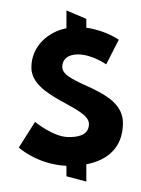

<svg xmlns="http://www.w3.org/2000/svg" viewBox="-20 -314 270 367"><path d="M150 -77C150 -53 124 -52 111 -52C82 -52 47 -81 47 -81L16 -32C16 -32 50 0 107 3V23L145 33V0C183 -7 215 -30 215 -79C215 -146 99 -151 99 -186C99 -200 109 -210 129 -210C156 -210 183 -191 183 -191L207 -238C207 -238 182 -256 145 -261V-278L107 -294V-260C71 -253 40 -225 40 -185C40 -127 150 -111 150 -77Z"/></svg>

Font: Hussar Tani
Style: Dwa
Weight: 700
Foundry: Cannot Into Space Fonts
Version: Version 0.92